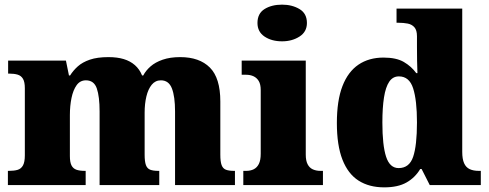

<svg xmlns="http://www.w3.org/2000/svg" viewBox="-20 -797 2107 827"><path d="M14 0V-61H18Q41 -61 56 -65.5Q71 -70 79 -84.5Q87 -99 87 -128V-417Q87 -444 79 -457.5Q71 -471 56 -475.5Q41 -480 19 -480H15V-536H264L277 -472H282Q295 -493 315 -511Q335 -529 367 -540Q399 -551 447 -551Q485 -551 513 -542.5Q541 -534 561 -516.5Q581 -499 592 -472H597Q608 -493 628.5 -511Q649 -529 681 -540Q713 -551 756 -551Q839 -551 884 -506Q929 -461 929 -360V-131Q929 -101 934.5 -86Q940 -71 953 -66Q966 -61 988 -61H992V0H734V-317Q734 -381 720.5 -416Q707 -451 673 -451Q649 -451 633.5 -432Q618 -413 610.5 -381.5Q603 -350 603 -312V-131Q603 -101 608.5 -86Q614 -71 627 -66Q640 -61 662 -61H666V0H409V-317Q409 -381 397 -416Q385 -451 350 -451Q325 -451 310 -430Q295 -409 288 -375Q281 -341 281 -301V-125Q281 -98 288 -84.5Q295 -71 309 -66Q323 -61 345 -61H349V0Z M1028 0V-61H1040Q1059 -61 1073 -68Q1087 -75 1095 -91Q1103 -107 1103 -135V-409Q1103 -434 1094.5 -448Q1086 -462 1072 -468.5Q1058 -475 1040 -475H1021V-536H1297V-131Q1297 -105 1305 -89.5Q1313 -74 1327.5 -67.5Q1342 -61 1360 -61H1371V0ZM1195 -619Q1150 -619 1119.5 -639.5Q1089 -660 1089 -698Q1089 -739 1119.5 -758Q1150 -777 1195 -777Q1238 -777 1270 -758Q1302 -739 1302 -698Q1302 -660 1270 -639.5Q1238 -619 1195 -619Z M1635 10Q1570 10 1524.5 -19Q1479 -48 1455 -109.5Q1431 -171 1431 -267Q1431 -364 1455 -426Q1479 -488 1524 -518.5Q1569 -549 1632 -549Q1687 -549 1719.5 -530Q1752 -511 1773 -482H1778Q1777 -505 1776.5 -536Q1776 -567 1776 -596V-641Q1776 -667 1765 -679.5Q1754 -692 1736 -695.5Q1718 -699 1696 -699H1688V-760H1971V-143Q1971 -112 1979 -94Q1987 -76 2003 -68.5Q2019 -61 2043 -61H2051V0H1831L1796 -69H1790Q1768 -32 1731 -11Q1694 10 1635 10ZM1697 -73Q1743 -73 1759.5 -121.5Q1776 -170 1776 -270Q1776 -365 1759.5 -416.5Q1743 -468 1698 -468Q1672 -468 1656.5 -445Q1641 -422 1634 -377.5Q1627 -333 1627 -269Q1627 -171 1643 -122Q1659 -73 1697 -73Z"/></svg>

Font: Noto Serif Armenian Black
Style: Regular
Weight: 900
Version: Version 2.007